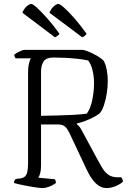

<svg xmlns="http://www.w3.org/2000/svg" viewBox="-20 -958 651 978"><path d="M196 0Q190 0 176.5 -1.5Q163 -3 145.5 -6Q128 -9 109.5 -12.5Q91 -16 75.5 -19.5Q60 -23 51 -26Q51 -33 54 -38Q57 -43 59 -46L82 -49Q98 -51 107 -59Q116 -67 119.5 -84Q123 -101 123 -130V-587Q123 -609 125.5 -624Q128 -639 131.5 -648.5Q135 -658 137 -661H60Q57 -663 54.5 -670Q52 -677 52 -678Q56 -683 66.5 -689Q77 -695 88 -699.5Q99 -704 104 -704H403Q421 -700 440.5 -691Q460 -682 478.5 -671Q497 -660 508 -649Q519 -628 524 -600.5Q529 -573 529 -547Q529 -513 523.5 -480Q518 -447 509 -420.5Q500 -394 487 -380Q476 -371 455.5 -360.5Q435 -350 412.5 -341.5Q390 -333 371 -329V-326Q379 -319 384 -313.5Q389 -308 398 -291L473 -152Q488 -124 501 -102.5Q514 -81 532 -68Q550 -55 579 -55H598Q600 -51 603 -46Q606 -41 606 -32Q596 -23 581.5 -15.5Q567 -8 552 -4Q537 0 524 0Q493 0 468.5 -23.5Q444 -47 423 -91L333 -282Q323 -302 312 -312.5Q301 -323 280 -324H189V-113Q189 -91 184.5 -75Q180 -59 175 -53L259 -45Q261 -43 263 -37.5Q265 -32 265 -26Q251 -15 231.5 -7.5Q212 0 196 0ZM189 -368Q237 -369 278 -370Q319 -371 355 -373Q391 -375 422 -379Q441 -405 450 -448.5Q459 -492 459 -533Q459 -568 451.5 -599.5Q444 -631 429 -650Q406 -655 374.5 -658.5Q343 -662 311 -663.5Q279 -665 253 -665Q216 -665 202.5 -645.5Q189 -626 189 -592ZM260 -768 94 -893Q98 -905 106 -915Q114 -925 123 -931.5Q132 -938 139 -938Q147 -938 168 -919Q189 -900 219.5 -866Q250 -832 283 -786Q281 -782 274 -776.5Q267 -771 260 -768ZM399 -768 232 -893Q236 -905 244 -915Q252 -925 261 -931.5Q270 -938 277 -938Q285 -938 306.5 -919Q328 -900 358 -866Q388 -832 421 -786Q419 -782 413 -776.5Q407 -771 399 -768Z"/></svg>

Font: Texturina Medium 12pt Thin
Style: Regular
Weight: 250
Version: Version 1.002